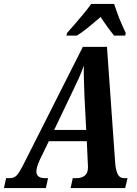

<svg xmlns="http://www.w3.org/2000/svg" viewBox="-58 -951 695 971"><path d="M-38 0 -27 -50H-9Q14 -50 27.5 -65Q41 -80 65 -128L361 -714H483L524 -134Q526 -96 536 -73Q546 -50 571 -50H587L575 0H299L310 -50H328Q355 -50 371 -63Q387 -76 387 -106Q387 -111 386.5 -117Q386 -123 386 -127L381 -237H189L143 -142Q126 -105 126 -84Q126 -50 170 -50H185L174 0ZM303 -476 216 -294H378L369 -467Q368 -511 366.5 -547Q365 -583 366 -619Q353 -583 339.5 -553Q326 -523 303 -476ZM281 -784Q298 -803 320 -828.5Q342 -854 364.5 -881Q387 -908 403 -931H519Q526 -910 536 -882.5Q546 -855 557.5 -829Q569 -803 578 -784L575 -771H519Q505 -788 485 -815.5Q465 -843 451 -865Q418 -837 389.5 -813.5Q361 -790 331 -771H278Z"/></svg>

Font: Noto Serif ExtraCondensed
Style: Bold Italic
Weight: 700
Width: 2
Italic angle: -12°
Designer: Monotype Design Team
Foundry: Monotype Imaging Inc.
Version: Version 2.013; ttfautohint (v1.8.4.7-5d5b)